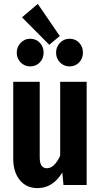

<svg xmlns="http://www.w3.org/2000/svg" viewBox="-20 -950 517 986"><path d="M425 0H306L300 -64Q251 16 173 16Q115 16 81.5 -25.5Q48 -67 48 -134V-530H184V-141Q184 -86 221 -86Q259 -86 289 -150V-530H425ZM287 -765 233 -720 93 -861 174 -930ZM204 -680Q204 -650 184.5 -629.5Q165 -609 135 -609Q106 -609 86 -629.5Q66 -650 66 -680Q66 -709 86 -730Q106 -751 135 -751Q165 -751 184.5 -730.5Q204 -710 204 -680ZM406 -680Q406 -650 386.5 -629.5Q367 -609 337 -609Q308 -609 288 -629.5Q268 -650 268 -680Q268 -709 288 -730Q308 -751 337 -751Q367 -751 386.5 -730.5Q406 -710 406 -680Z"/></svg>

Font: Fira Sans Compressed SemiBold
Style: Regular
Weight: 600
Width: 1
Designer: bBox Type GmbH & Carrois Corporate GbR & Edenspiekermann AG
Foundry: bBox Type GmbH & Carrois Corporate GbR & Edenspiekermann AG
Version: Version 4.301